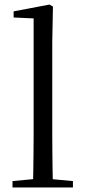

<svg xmlns="http://www.w3.org/2000/svg" viewBox="-20 -825 374 845"><path d="M35 0V-28L151 -39H183L301 -28V0ZM125 0Q126 -31 126.5 -70.5Q127 -110 127.5 -151.5Q128 -193 128 -229V-744L40 -748V-775L198 -805L213 -796L210 -641V-229Q210 -193 210.5 -151.5Q211 -110 211.5 -70.5Q212 -31 213 0Z"/></svg>

Font: Noto Serif SC
Style: Regular
Weight: 400
Designer: Ryoko NISHIZUKA 西塚涼子 (kana & ideographs); Frank Grießhammer (Latin, Greek & Cyrillic); Wenlong ZHANG 张文龙 (bopomofo); San
Foundry: Adobe
Version: Version 2.002-H1;hotconv 1.1.0;makeotfexe 2.6.0